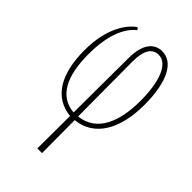

<svg xmlns="http://www.w3.org/2000/svg" viewBox="-233 -629 956 956"><g transform="rotate(45 245.0 -151.0)"><path d="M223 240H256L255 9C385 -4 447 -126 447 -290C447 -457 396 -542 321 -542C272 -542 226 -507 226 -398L224 -14C118 -23 71 -118 71 -273C71 -367 89 -472 159 -529L149 -540C107 -512 43 -431 43 -273C43 -102 105 -2 224 11ZM252 -398C252 -485 279 -517 321 -517C383 -517 419 -428 419 -290C419 -153 378 -29 254 -16Z"/></g></svg>

Font: Noto Serif ExtraCondensed Thin
Style: Regular
Weight: 100
Width: 2
Designer: Monotype Design Team
Foundry: Monotype Imaging Inc.
Version: Version 2.013